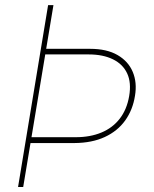

<svg xmlns="http://www.w3.org/2000/svg" viewBox="-20 -748 617 768"><path d="M172.4 -727.5H193.8L72.8 0H52.2ZM154.3 -552.7H340.3Q407.2 -552.7 450.2 -527.8Q493.2 -502.9 511 -460.4Q528.8 -418 520 -365.2Q511.2 -308.6 480.7 -266.1Q450.2 -223.6 399.2 -200Q348.1 -176.3 277.8 -175.8H91.8L97.2 -199.2H283.2Q340.8 -199.2 385.5 -217.8Q430.2 -236.3 458.7 -272.9Q487.3 -309.6 496.6 -363.3Q505.9 -417 488.8 -454.1Q471.7 -491.2 431.9 -510.7Q392.1 -530.3 335 -530.3H149.4Z"/></svg>

Font: Inter 18pt Thin
Style: Italic
Weight: 250
Italic angle: -9.3988°
Version: Version 4.001;git-66647c0bb